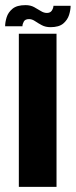

<svg xmlns="http://www.w3.org/2000/svg" viewBox="-52 -729 296 749"><path d="M21.5 0V-597.5H168.5V0ZM145 -623Q125.5 -623 111 -630.8Q96.5 -638.5 84.8 -646.5Q73 -654.5 61.5 -654.5Q46 -654.5 40.8 -644.8Q35.5 -635 35.5 -626.5H-32Q-32 -642.5 -26 -661.8Q-20 -681 -3 -695Q14 -709 47.5 -709Q67 -709 81.2 -701.2Q95.5 -693.5 107.2 -686Q119 -678.5 131 -678.5Q144.5 -678.5 150.5 -688.2Q156.5 -698 156.5 -706.5H223.5Q223.5 -690.5 217.5 -671Q211.5 -651.5 194.8 -637.2Q178 -623 145 -623Z"/></svg>

Font: Anybody Condensed Regular
Style: Bold
Weight: 700
Width: 3
Designer: Tyler Finck
Foundry: Etcetera Type Company
Version: Version 1.010; ttfautohint (v1.8.3) -l 8 -r 50 -G 200 -x 14 